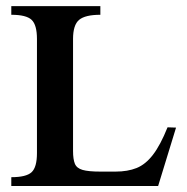

<svg xmlns="http://www.w3.org/2000/svg" viewBox="-20 -619 621 639"><path d="M565.9 -194.3 506.3 0H17.6V-29.3Q67.4 -29.3 85.2 -45.9Q103 -62.5 103 -109.4V-489.3Q103 -536.1 85.2 -553Q67.4 -569.8 17.6 -569.8V-598.6H314V-569.8Q263.7 -569.8 243.4 -553Q223.1 -536.1 223.1 -489.3V-116.7Q223.1 -88.9 229.2 -74Q235.4 -59.1 254.9 -53.5Q274.4 -47.9 314 -47.9H364.7Q404.8 -47.9 434.6 -59.8Q464.4 -71.8 489 -103.8Q513.7 -135.7 537.6 -195.3Z"/></svg>

Font: Scheherazade New SemiBold
Style: Regular
Weight: 600
Designer: SIL International
Foundry: SIL International
Version: Version 4.000